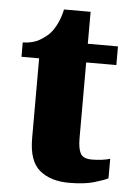

<svg xmlns="http://www.w3.org/2000/svg" viewBox="-50 -700 517 748"><g transform="rotate(5 208.5 -325.5)"><path d="M248 10Q176 10 133 -25.5Q90 -61 90 -150V-463H21V-519Q61 -520 87.5 -536Q114 -552 127 -567Q140 -582 151.5 -605.5Q163 -629 170 -661H274V-536H392V-463H274V-167Q274 -126 284.5 -107Q295 -88 329 -88Q368 -88 400 -97V-21Q383 -12 345 -1Q307 10 248 10Z"/></g></svg>

Font: Noto Serif Hebrew SemiCondensed Black
Style: Regular
Weight: 900
Width: 4
Designer: Monotype Design Team
Foundry: Monotype Imaging Inc.
Version: Version 2.004; ttfautohint (v1.8.4.7-5d5b)